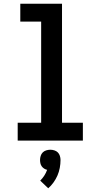

<svg xmlns="http://www.w3.org/2000/svg" viewBox="-20 -755 540 1031"><path d="M75 0V-96H201V-639H89V-735H313V-96H425V0ZM239 256 196 215Q208 203 217.5 188.5Q227 174 233 157Q224 155 216.5 150Q209 145 204 138Q199 131 197 122Q195 113 195 104Q195 93 198.5 82Q202 71 209.5 63.5Q217 56 228 52.5Q239 49 250 49Q261 49 272 52.5Q283 56 290.5 63.5Q298 71 301.5 82Q305 93 305 104Q305 125 301 146.5Q297 168 288.5 187.5Q280 207 267.5 224.5Q255 242 239 256Z"/></svg>

Font: Iosevka Slab
Style: Bold
Weight: 700
Monospace: yes
Designer: Belleve Invis
Foundry: Belleve Invis
Version: Version 11.1.1; ttfautohint (v1.8.3)